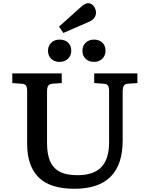

<svg xmlns="http://www.w3.org/2000/svg" viewBox="-20 -1154 924 1188"><path d="M441 14Q289 14 218.5 -57Q148 -128 148 -263V-589Q148 -614 141 -624.5Q134 -635 112 -636L56 -640V-700H362V-640L304 -636Q287 -635 279 -624.5Q271 -614 271 -585V-268Q271 -204 288.5 -160Q306 -116 347 -93Q388 -70 459 -70Q560 -70 607.5 -120.5Q655 -171 655 -273V-589Q655 -614 648 -624.5Q641 -635 619 -636L563 -640V-700H830V-640L771 -636Q755 -635 747 -624.5Q739 -614 739 -585V-285Q739 14 441 14ZM372 -950 345 -989 482 -1112Q495 -1124 505.5 -1129Q516 -1134 525 -1134Q547 -1134 560.5 -1115Q574 -1096 574 -1077Q574 -1037 528 -1018ZM561 -771Q530 -771 510 -790Q490 -809 490 -840Q490 -870 510 -889.5Q530 -909 561 -909Q594 -909 613.5 -890Q633 -871 633 -841Q633 -810 613 -790.5Q593 -771 561 -771ZM348 -771Q317 -771 297 -790Q277 -809 277 -840Q277 -870 297 -889.5Q317 -909 348 -909Q382 -909 401.5 -890Q421 -871 421 -841Q421 -810 400.5 -790.5Q380 -771 348 -771Z"/></svg>

Font: Literata 7pt Medium
Style: Regular
Weight: 500
Designer: Latin by Veronika Burian and Jose Scaglione. Greek by Irene Vlachou. Cyrillic by Vera Evstafieva.
Foundry: TypeTogether
Version: Version 3.002